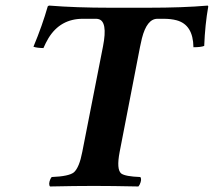

<svg xmlns="http://www.w3.org/2000/svg" viewBox="-20 -673 774 695"><path d="M413.1 -123Q400.9 -59.6 418.9 -44.9Q433.6 -34.2 487.8 -32.2Q494.6 -23.9 485.4 -4.4Q482.9 0 481 2Q384.3 0 319.8 0Q253.9 0 161.1 2Q154.3 -6.3 162.6 -25.4Q165 -29.8 167 -32.2Q230 -34.7 247.6 -49.3Q267.1 -66.9 277.8 -123L353 -505.9Q370.6 -596.2 335.9 -604Q332 -605 327.1 -605H279.8Q198.2 -605 155.3 -534.7Q145.5 -518.1 137.2 -499Q112.8 -499.5 101.1 -503.9Q133.3 -581.1 152.8 -649.9Q154.3 -651.9 158.2 -652.8Q254.4 -645 379.9 -645H515.1Q643.1 -645 731.9 -652.8Q733.4 -651.4 733.9 -649.9Q722.2 -584 719.2 -506.8Q707.5 -502 680.2 -502Q679.2 -583.5 619.1 -599.6Q599.1 -605 571.8 -605H549.8Q511.7 -605 493.7 -534.2Q490.2 -520 486.8 -502.9Z"/></svg>

Font: Linux Libertine Capitals O
Style: Bold Italic Samll Caps
Weight: 400
Italic angle: -12°
Designer: Philipp H. Poll
Foundry: Philipp H. Poll
Version: Version 5.0.4